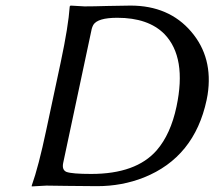

<svg xmlns="http://www.w3.org/2000/svg" viewBox="-20 -668 771 691"><path d="M207.5 -82Q202.1 -56.6 219.2 -49.3Q239.3 -42 308.1 -42Q469.7 -42 543.9 -127Q594.2 -185.1 615.2 -284.2Q652.8 -461.4 571.8 -545.4Q513.7 -604 402.3 -604Q331.5 -604 315.9 -578.6Q312 -571.3 310.1 -564ZM284.2 -645Q316.4 -645 366.7 -646.5Q418 -647.9 449.7 -647.9Q587.9 -647.9 668 -554.2Q748 -460.9 727.1 -326.7Q725.6 -316.9 723.6 -308.1Q679.7 -102.1 498 -29.3Q418.9 2 329.6 2Q273.4 2 219.7 1Q178.2 0 147 0L94.2 2.9V0Q118.7 -68.4 146.5 -200.2L198.7 -444.8Q226.1 -573.7 231 -645L233.9 -647.9Q235.8 -647.9 284.2 -645Z"/></svg>

Font: Linux Biolinum Slanted O
Style: Slanted
Weight: 400
Designer: Philipp H. Poll
Foundry: Philipp H. Poll
Version: Version 1.0.4